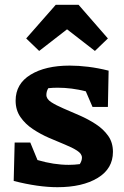

<svg xmlns="http://www.w3.org/2000/svg" viewBox="-20 -773 517 799"><path d="M37 -20 41 -180H106L136 -107Q170 -97 202.5 -92Q235 -87 266 -87Q289 -87 312 -90Q321 -104 321 -117Q321 -133 301 -146Q281 -159 250 -171.5Q219 -184 183.5 -199.5Q148 -215 116.5 -236Q85 -257 65 -286Q45 -315 45 -354Q45 -424 107 -462Q169 -500 270 -500Q307 -500 347.5 -495Q388 -490 432 -479L429 -328H365L337 -393Q278 -408 220 -408Q200 -408 181 -406Q173 -393 173 -378Q173 -361 193 -348Q213 -335 244.5 -321.5Q276 -308 311.5 -292.5Q347 -277 378.5 -256.5Q410 -236 430 -208Q450 -180 450 -141Q450 -71 386.5 -32.5Q323 6 219 6Q179 6 133.5 -0.5Q88 -7 37 -20ZM307 -753 429 -613 375 -561 259 -651 143 -561 89 -613 212 -753Z"/></svg>

Font: Piazzolla
Style: Bold
Weight: 700
Designer: Juan Pablo del Peral
Foundry: Huerta Tipografica
Version: Version 1.330